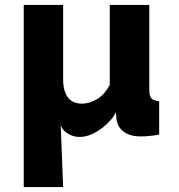

<svg xmlns="http://www.w3.org/2000/svg" viewBox="-20 -545 724 778"><path d="M76.2 212.9V-524.9H235.8V-224.1Q235.8 -176.3 254.9 -150.6Q273.9 -125 313 -125Q340.8 -125 371.3 -142.1Q401.9 -159.2 424.8 -201.2V-524.9H585V-180.2Q585 -156.2 593.5 -146.7Q602.1 -137.2 625 -134.8V0Q601.1 4.9 582.5 6.3Q564 7.8 549.8 7.8Q507.8 7.8 482.4 -10.5Q457 -28.8 452.1 -61L449.2 -90.8Q443.4 -75.7 428.2 -58.3Q413.1 -41 393.6 -26.1Q374 -11.2 350.6 -0.7Q327.1 9.8 303.2 9.8Q285.2 9.8 271.5 4.4Q257.8 -1 247.8 -8.5Q237.8 -16.1 232.4 -24.7Q227.1 -33.2 226.1 -38.1L235.8 212.9Z"/></svg>

Font: Raleway ExtraBold
Style: Regular
Weight: 800
Designer: Matt McInerney, Pablo Impallari, Rodrigo Fuenzalida
Foundry: Matt McInerney, Pablo Impallari, Rodrigo Fuenzalida
Version: Version 3.000g; ttfautohint (v1.5) -l 8 -r 28 -G 28 -x 14 -D